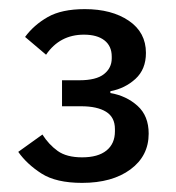

<svg xmlns="http://www.w3.org/2000/svg" viewBox="-20 -724 387 421"><path d="M154 -548Q191 -548 208 -561.5Q225 -575 225 -596V-600Q225 -623 209 -635.5Q193 -648 164 -648Q111 -648 81 -604L35 -643Q54 -669 84.5 -686.5Q115 -704 166 -704Q225 -704 262.5 -678.5Q300 -653 300 -608Q300 -572 277 -551Q254 -530 222 -524V-520Q257 -514 281.5 -492Q306 -470 306 -431Q306 -382 266 -352.5Q226 -323 160 -323Q103 -323 71 -343.5Q39 -364 20 -391L73 -429Q87 -407 106.5 -393Q126 -379 160 -379Q195 -379 213.5 -394Q232 -409 232 -436V-441Q232 -467 212.5 -479Q193 -491 158 -491H116V-548Z"/></svg>

Font: IBM Plex Sans Text
Style: Regular
Weight: 450
Designer: Mike Abbink, Paul van der Laan, Pieter van Rosmalen
Foundry: Bold Monday
Version: Version 3.005